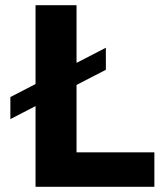

<svg xmlns="http://www.w3.org/2000/svg" viewBox="-20 -720 632 740"><path d="M20 -346 388 -536V-451L20 -261ZM117 -700H275V-133H575V0H117Z"/></svg>

Font: Alexandria SemiBold
Style: Regular
Weight: 600
Designer: Mohamed Gaber
Foundry: Kief Type Foundry
Version: Version 5.100